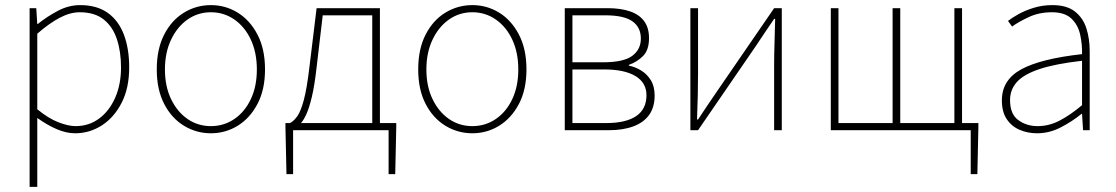

<svg xmlns="http://www.w3.org/2000/svg" viewBox="-20 -510 4370 752"><path d="M96 222V-478H122L126 -416H128Q164 -445 206.5 -467.5Q249 -490 294 -490Q359 -490 401.5 -460Q444 -430 465 -375Q486 -320 486 -246Q486 -165 456.5 -107.5Q427 -50 379 -19Q331 12 274 12Q240 12 202.5 -4Q165 -20 126 -48V42V222ZM276 -16Q328 -16 368 -45.5Q408 -75 431 -127Q454 -179 454 -246Q454 -307 438 -356Q422 -405 386.5 -433.5Q351 -462 292 -462Q255 -462 214 -440.5Q173 -419 126 -378V-82Q170 -46 209 -31Q248 -16 276 -16Z M806 12Q749 12 700.5 -17.5Q652 -47 623 -103Q594 -159 594 -238Q594 -318 623 -374.5Q652 -431 700.5 -460.5Q749 -490 806 -490Q863 -490 911 -460.5Q959 -431 988.5 -374.5Q1018 -318 1018 -238Q1018 -159 988.5 -103Q959 -47 911 -17.5Q863 12 806 12ZM806 -16Q857 -16 898 -44Q939 -72 962.5 -122Q986 -172 986 -238Q986 -304 962.5 -354.5Q939 -405 898 -433.5Q857 -462 806 -462Q755 -462 714.5 -433.5Q674 -405 650 -354.5Q626 -304 626 -238Q626 -172 650 -122Q674 -72 714.5 -44Q755 -16 806 -16Z M1128 0V172H1102L1098 -12V-28H1532V-12L1528 172H1502V0ZM1438 -10V-450H1244L1220 -246Q1212 -175 1201.5 -131Q1191 -87 1180 -63Q1169 -39 1158.5 -27.5Q1148 -16 1140 -10L1116 -28Q1131 -36 1144.5 -55Q1158 -74 1170 -118.5Q1182 -163 1192 -248L1220 -478H1468V-10Z M1830 12Q1773 12 1724.5 -17.5Q1676 -47 1647 -103Q1618 -159 1618 -238Q1618 -318 1647 -374.5Q1676 -431 1724.5 -460.5Q1773 -490 1830 -490Q1887 -490 1935 -460.5Q1983 -431 2012.5 -374.5Q2042 -318 2042 -238Q2042 -159 2012.5 -103Q1983 -47 1935 -17.5Q1887 12 1830 12ZM1830 -16Q1881 -16 1922 -44Q1963 -72 1986.5 -122Q2010 -172 2010 -238Q2010 -304 1986.5 -354.5Q1963 -405 1922 -433.5Q1881 -462 1830 -462Q1779 -462 1738.5 -433.5Q1698 -405 1674 -354.5Q1650 -304 1650 -238Q1650 -172 1674 -122Q1698 -72 1738.5 -44Q1779 -16 1830 -16Z M2192 0V-478H2360Q2411 -478 2447.5 -465.5Q2484 -453 2503 -427Q2522 -401 2522 -361Q2522 -314 2498.5 -290.5Q2475 -267 2443 -256V-253Q2468 -248 2491 -234Q2514 -220 2529 -196Q2544 -172 2544 -136Q2544 -90 2522.5 -60Q2501 -30 2460.5 -15Q2420 0 2364 0ZM2222 -266H2341Q2422 -266 2456 -291Q2490 -316 2490 -359Q2490 -403 2457 -426.5Q2424 -450 2351 -450H2222ZM2222 -28H2354Q2432 -28 2472 -55.5Q2512 -83 2512 -137Q2512 -186 2469 -212Q2426 -238 2346 -238H2222Z M2684 0V-478H2714V-224Q2714 -184 2713 -137Q2712 -90 2710 -42H2714Q2729 -65 2749 -94.5Q2769 -124 2784 -146L3012 -478H3042V0H3012V-254Q3012 -294 3013.5 -341Q3015 -388 3016 -436H3012Q2997 -414 2977 -384.5Q2957 -355 2942 -332L2714 0Z M3782 172V0H3738V-28H3812V-12L3808 172ZM3234 0V-478H3264V-28H3476V-478H3506V-28H3718V-478H3748V0Z M4042 12Q4005 12 3973.5 -1.5Q3942 -15 3923 -43.5Q3904 -72 3904 -117Q3904 -197 3980 -238.5Q4056 -280 4218 -298Q4219 -337 4210.5 -375Q4202 -413 4176 -437.5Q4150 -462 4100 -462Q4049 -462 4008 -442.5Q3967 -423 3944 -406L3928 -428Q3943 -440 3969 -454.5Q3995 -469 4029 -479.5Q4063 -490 4102 -490Q4158 -490 4190 -465Q4222 -440 4235 -399Q4248 -358 4248 -310V0H4222L4218 -64H4216Q4179 -34 4134.5 -11Q4090 12 4042 12ZM4044 -16Q4088 -16 4129 -37Q4170 -58 4218 -98V-272Q4113 -260 4051.5 -239.5Q3990 -219 3963 -189Q3936 -159 3936 -118Q3936 -63 3968.5 -39.5Q4001 -16 4044 -16Z"/></svg>

Font: SourceSans3VF
Style: Regular
Weight: 200
Designer: Paul D. Hunt
Foundry: Adobe
Version: Version 3.052;hotconv 1.1.0;makeotfexe 2.6.0